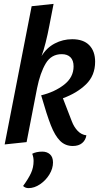

<svg xmlns="http://www.w3.org/2000/svg" viewBox="-20 -732 510 989"><path d="M194 -443Q220 -486 262 -508Q304 -530 352 -530Q410 -530 440 -499Q470 -468 470 -414Q470 -343 423 -297.5Q376 -252 304 -226L350 -107Q361 -78 380 -58Q399 -38 425 -35Q421 -10 403 5Q385 20 355 20Q316 20 289.5 -6.5Q263 -33 242 -86.5Q221 -140 192 -241Q262 -258 310.5 -296Q359 -334 359 -390Q359 -421 343 -437Q327 -453 298 -453Q244 -453 215.5 -405Q187 -357 171 -278L117 0L4 12L143 -700L256 -712L234 -599Q226 -556 215 -512.5Q204 -469 194 -443ZM127 237Q110 237 99 226Q126 189 139.5 160Q153 131 153 97Q153 78 146 60Q167 49 198 49Q222 49 237.5 63Q253 77 253 105Q253 136 234.5 166.5Q216 197 186.5 217Q157 237 127 237Z"/></svg>

Font: Sansita
Style: Italic
Weight: 400
Italic angle: -11°
Designer: Pablo Cosgaya
Foundry: Omnibus-Type
Version: Version 1.006